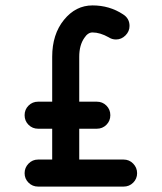

<svg xmlns="http://www.w3.org/2000/svg" viewBox="-20 -677 600 710"><path d="M173 -467Q173 -550 216.5 -603.5Q260 -657 322 -657Q385 -657 435 -624Q459 -609 459 -581Q459 -561 444 -546Q429 -531 409 -531Q394 -531 382 -539Q350 -557 322 -557Q305 -557 292 -537Q273 -510 273 -467V-301H338Q359 -301 373.5 -286.5Q388 -272 388 -251Q388 -230 373.5 -215.5Q359 -201 338 -201H273V-87H437Q458 -87 472.5 -72Q487 -57 487 -36.5Q487 -16 472.5 -1.5Q458 13 437 13H121Q100 13 85.5 -1.5Q71 -16 71 -36.5Q71 -57 85.5 -72Q100 -87 121 -87H173V-201H121Q100 -201 85.5 -215.5Q71 -230 71 -251Q71 -272 85.5 -286.5Q100 -301 121 -301H173Z"/></svg>

Font: Brass Mono
Style: Bold
Weight: 700
Monospace: yes
Version: Version 1.100; ttfautohint (v1.8.3) -l 8 -r 50 -G 200 -x 14 